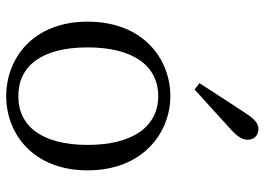

<svg xmlns="http://www.w3.org/2000/svg" viewBox="-140 -720 873 634"><g transform="rotate(90 297.0 -402.5)"><path d="M297 14C420 14 542 -74 542 -255C542 -437 418 -528 297 -528C173 -528 51 -437 51 -255C51 -74 173 14 297 14ZM297 -26C196 -26 136 -105 136 -255C136 -404 196 -488 297 -488C397 -488 458 -404 458 -255C458 -105 397 -26 297 -26ZM254 -624 275 -608C321 -649 364 -689 407 -728C435 -753 441 -770 441 -783C441 -807 424 -819 405 -819C389 -819 373 -808 353 -776C321 -727 287 -676 254 -624Z"/></g></svg>

Font: Source Han Serif K
Style: Regular
Weight: 400
Designer: Ryoko NISHIZUKA 西塚涼子 (kana & ideographs); Frank Grießhammer (Latin, Greek & Cyrillic); Wenlong ZHANG 张文龙 (bopomofo); San
Foundry: Adobe Systems Incorporated
Version: Version 1.001;PS 1.001;hotconv 16.6.54;makeotf.lib2.5.65590